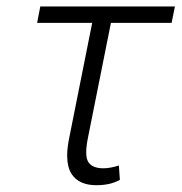

<svg xmlns="http://www.w3.org/2000/svg" viewBox="-20 -548 548 579"><path d="M270.5 10.5Q217.5 10.5 195.5 -24Q183 -43.5 182.5 -78Q182.5 -103 189.5 -136L258 -479H92L101.5 -528.5H507.5L497.5 -479H314.5L245.5 -134Q240 -107 240 -89Q240 -69 246.5 -59Q259 -40.5 291.5 -40.5Q312.5 -40.5 338.5 -49L341.5 -5.5Q324 3.5 307.2 7Q290.5 10.5 270.5 10.5Z"/></svg>

Font: Roberto Sans Light
Style: Italic
Weight: 300
Italic angle: -11°
Designer: Google
Version: Version 1.00;June 11, 2020;FontCreator 12.0.0.2522 64-bit; t